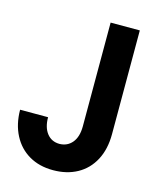

<svg xmlns="http://www.w3.org/2000/svg" viewBox="-110 -799 739 887"><g transform="rotate(15 259.5 -356.0)"><path d="M8.8 -222.7H142.6Q142.6 -174.3 164.6 -146Q186.5 -117.7 224.6 -117.2Q262.2 -117.7 285.2 -145Q308.1 -172.4 308.6 -221.7V-719.7H448.2V-223.6Q448.2 -151.4 420.4 -99.1Q392.6 -46.9 342.8 -19.5Q293 7.8 227.5 7.8Q161.6 7.8 112.5 -20.8Q63.5 -49.3 36.4 -101.6Q9.3 -153.8 8.8 -222.7Z"/></g></svg>

Font: Reddit Sans Fudge
Style: Bold
Weight: 700
Designer: Stephen Hutchings
Foundry: Reddit
Version: Version 1.013